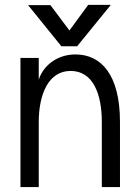

<svg xmlns="http://www.w3.org/2000/svg" viewBox="-20 -759 526 779"><path d="M429.7 -739.3H337.9L261.7 -635.3L184.6 -738.3H93.8L229 -571.3H293ZM137.2 0V-263.7C137.2 -375 175.8 -471.2 266.6 -471.2C357.4 -471.2 393.1 -377.9 393.1 -264.2V0H466.8V-264.2C466.8 -455.6 390.6 -538.1 286.1 -538.1C209 -538.1 154.3 -490.2 137.2 -435.5V-523.9H63V0Z"/></svg>

Font: Tuffy
Style: Regular
Weight: 500
Designer: Thatcher Ulrich, Karoly Barta and Michael Everson
Version: Version 001.270